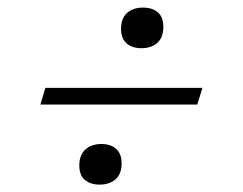

<svg xmlns="http://www.w3.org/2000/svg" viewBox="-20 -510 640 506"><path d="M357 -490Q381.5 -490 396 -477.5Q410.5 -465 410.5 -439Q410.5 -411.5 394.8 -397.2Q379 -383 352.5 -383Q328 -383 313.5 -395.8Q299 -408.5 299 -434.5Q299 -461.5 314.8 -475.8Q330.5 -490 357 -490ZM99.5 -278.5H513.5L500 -234.5H86.5ZM247.5 -130.5Q271.5 -130.5 286 -117.8Q300.5 -105 300.5 -79Q300.5 -52 284.8 -37.8Q269 -23.5 242.5 -23.5Q218 -23.5 203.5 -36Q189 -48.5 189 -74.5Q189 -101.5 205 -116Q221 -130.5 247.5 -130.5Z"/></svg>

Font: Newsreader 6pt Light
Style: Italic
Weight: 300
Italic angle: -17°
Designer: Hugues Gentile
Foundry: Production Type
Version: Version 1.003; ttfautohint (v1.8.3)